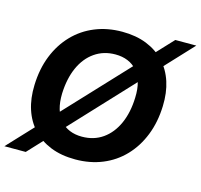

<svg xmlns="http://www.w3.org/2000/svg" viewBox="-132 -894 1108 1059"><g transform="rotate(15 421.5 -365.0)"><path d="M377.6 9.3Q298 9.3 236.9 -15.1Q175.9 -39.6 134.4 -84.1Q92.9 -128.6 72.6 -190.6Q52.3 -252.7 55 -329Q58 -422.1 87.9 -497.1Q117.7 -572 169.9 -626.3Q222.1 -680.6 292.6 -709.4Q363 -738.3 447.4 -738.3Q526.3 -738.3 587.4 -713.9Q648.4 -689.4 689.9 -644.8Q731.4 -600.1 751.6 -538.1Q771.7 -476 769 -400Q766 -307.6 736.1 -232.3Q706.3 -157 654.4 -102.7Q602.6 -48.4 532.3 -19.6Q462 9.3 377.6 9.3ZM380.6 -121.4Q448.9 -121.4 499.4 -157Q549.9 -192.6 578.5 -256.6Q607.1 -320.6 609.7 -405.7Q611.7 -455.9 600.7 -493.4Q589.7 -530.9 567.7 -556.3Q545.7 -581.7 514.4 -594.6Q483 -607.6 443.6 -607.6Q376.3 -607.6 325.4 -572.1Q274.6 -536.7 246.1 -473.1Q217.6 -409.4 214.3 -323.3Q213 -272.9 224 -235.4Q235 -197.9 257.1 -172.4Q279.3 -147 310.5 -134.2Q341.7 -121.4 380.6 -121.4ZM-18 40 741 -770H860.9L103.9 40Z"/></g></svg>

Font: Mona Sans
Style: Italic
Weight: 200
Italic angle: -11.6951°
Designer: Deni Anggara
Foundry: GitHub
Version: Version 2.000